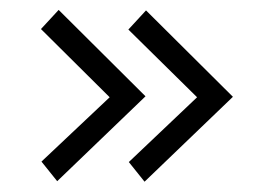

<svg xmlns="http://www.w3.org/2000/svg" viewBox="-20 -549 540 382"><path d="M443.4 -356.4 270.5 -528.3 235.4 -490.2 372.1 -355.5 236.3 -226.6 267.6 -187.5ZM269.5 -357.4 96.7 -529.3 61.5 -491.2 198.2 -355.5 62.5 -227.5 93.8 -188.5Z"/></svg>

Font: DotumChe
Style: Regular
Weight: 400
Monospace: yes
Version: Version 2.21